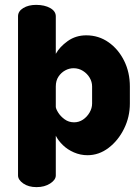

<svg xmlns="http://www.w3.org/2000/svg" viewBox="-20 -768 569 788"><path d="M130 0Q97 0 75.5 -15Q54 -30 54 -48V-701Q54 -722 75.5 -735Q97 -748 128 -748Q163 -748 186 -735Q209 -722 209 -701V-547Q225 -576 258 -599.5Q291 -623 334 -623Q385 -623 425.5 -594.5Q466 -566 489.5 -518.5Q513 -471 513 -413V-343Q513 -288 489 -239.5Q465 -191 425.5 -161Q386 -131 339 -131Q310 -131 283.5 -142.5Q257 -154 238 -172.5Q219 -191 209 -211V-48Q209 -30 186 -15Q163 0 130 0ZM284 -266Q304 -266 320.5 -277Q337 -288 347.5 -306Q358 -324 358 -343V-413Q358 -432 348 -449Q338 -466 320.5 -477Q303 -488 282 -488Q264 -488 247.5 -479Q231 -470 220 -453.5Q209 -437 209 -413V-330Q209 -322 218.5 -306.5Q228 -291 245 -278.5Q262 -266 284 -266Z"/></svg>

Font: Dosis ExtraBold
Style: Regular
Weight: 800
Designer: EdgarTolentino, PabloImpallari, IginoMarini
Foundry: EdgarTolentino, PabloImpallari, IginoMarini
Version: Version 3.001; ttfautohint (v1.8.2)